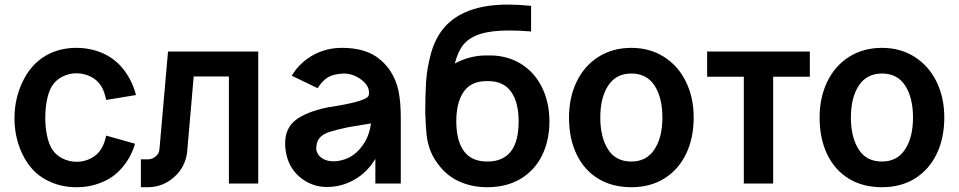

<svg xmlns="http://www.w3.org/2000/svg" viewBox="-20 -782 4085 818"><path d="M411.5 -147.9Q395.8 -121.9 367.2 -107.3Q338.5 -92.7 307.3 -92.7Q275 -92.7 246.4 -106.8Q217.7 -120.8 201 -147.9Q187.5 -169.8 180.2 -205.2Q172.9 -240.6 172.9 -280.2Q172.9 -320.8 180.2 -356.8Q187.5 -392.7 201 -414.6Q216.7 -440.6 245.3 -455.2Q274 -469.8 305.2 -469.8Q337.5 -469.8 366.1 -455.7Q394.8 -441.7 411.5 -414.6Q425 -392.7 432.3 -356.2L559.4 -377.1Q543.8 -437.5 507.3 -484.9Q470.8 -532.3 415.6 -556.2Q363.5 -578.1 305.2 -578.1Q246.9 -578.1 196.9 -556.2Q122.9 -522.9 82.3 -445.8Q41.7 -368.8 41.7 -278.1Q41.7 -187.5 82.3 -112Q122.9 -36.5 196.9 -6.2Q245.8 15.6 306.2 15.6Q365.6 15.6 415.6 -6.2Q465.6 -26 502.6 -70.3Q539.6 -114.6 555.2 -169.8L432.3 -204.2Q426 -171.9 411.5 -147.9Z M580.2 -103.1H609.4Q628.1 -103.1 643.2 -115.6Q658.3 -128.1 659.4 -146.9L695.8 -562.5H1080.2V0H955.2V-456.3H805.2L777.1 -132.3Q768.8 -68.8 720.8 -26.6Q672.9 15.6 609.4 15.6H580.2Z M1638.5 -486.5Q1667.7 -443.8 1677.6 -395.8Q1687.5 -347.9 1687.5 -281.2V0H1579.2V-105.2Q1544.8 -47.9 1490.1 -16.7Q1435.4 14.6 1372.9 14.6Q1312.5 14.6 1265.1 -21.4Q1217.7 -57.3 1202.1 -115.6Q1194.8 -144.8 1194.8 -170.8Q1194.8 -236.5 1240.6 -271.4Q1286.5 -306.2 1378.1 -325Q1545.8 -350 1551 -376Q1552.1 -380.2 1552.1 -387.5Q1552.1 -418.8 1517.7 -443.8Q1483.3 -468.8 1443.8 -468.8Q1401 -466.7 1377.1 -452.6Q1353.1 -438.5 1333.3 -406.3L1222.9 -459.4L1240.6 -485.4Q1277.1 -530.2 1327.6 -554.2Q1378.1 -578.1 1436.5 -578.1Q1505.2 -578.1 1553.6 -556.8Q1602.1 -535.4 1638.5 -486.5ZM1560.4 -256.2 1461.5 -239.6Q1408.3 -228.1 1381.8 -219.3Q1355.2 -210.4 1341.1 -193.8Q1327.1 -177.1 1327.1 -145.8Q1331.2 -121.9 1351.6 -108.3Q1371.9 -94.8 1400 -94.8Q1415.6 -94.8 1424 -96.9Q1479.2 -106.3 1516.1 -151Q1553.1 -195.8 1560.4 -256.2Z M2056.2 15.6Q1995.8 15.6 1944.8 -5.2Q1893.8 -26 1858.3 -67.7Q1829.2 -102.1 1815.6 -135.4Q1802.1 -168.8 1797.9 -203.6Q1793.8 -238.5 1791.7 -301Q1791.7 -376 1795.3 -433.9Q1799 -491.7 1816.1 -554.2Q1833.3 -616.7 1869.8 -661.5Q1954.2 -762.5 2144.8 -762.5Q2186.5 -762.5 2240.6 -757.3L2242.7 -756.2V-647.9Q2195.8 -652.1 2147.9 -652.1Q2074 -652.1 2027.1 -637.5Q1980.2 -622.9 1954.2 -591.7Q1931.3 -563.5 1917.7 -511.5Q1983.3 -546.9 2056.2 -545.8Q2135.4 -547.9 2195.3 -512.5Q2255.2 -477.1 2288 -412Q2320.8 -346.9 2320.8 -264.6Q2320.8 -183.3 2289.1 -119.3Q2257.3 -55.2 2197.4 -19.8Q2137.5 15.6 2056.2 15.6ZM2056.2 -436.5Q1988.5 -437.5 1956.3 -392.2Q1924 -346.9 1924 -264.6Q1924 -183.3 1956.3 -138.5Q1988.5 -93.8 2056.2 -93.8Q2189.6 -93.8 2189.6 -264.6Q2189.6 -346.9 2156.8 -392.2Q2124 -437.5 2056.2 -436.5Z M2669.8 -578.1Q2590.6 -578.1 2530.2 -540.1Q2469.8 -502.1 2437 -434.4Q2404.2 -366.7 2404.2 -281.2Q2404.2 -191.7 2436.5 -124.5Q2468.8 -57.3 2528.6 -20.8Q2588.5 15.6 2669.8 15.6Q2751 15.6 2810.9 -21.9Q2870.8 -59.4 2903.1 -126.6Q2935.4 -193.8 2935.4 -281.2Q2935.4 -366.7 2902.1 -434.4Q2868.8 -502.1 2808.3 -540.1Q2747.9 -578.1 2669.8 -578.1ZM2669.8 -468.8Q2735.4 -468.8 2768.8 -417.2Q2802.1 -365.6 2802.1 -281.2Q2802.1 -196.9 2768.2 -145.3Q2734.4 -93.8 2669.8 -93.8Q2603.1 -93.8 2570.3 -145.8Q2537.5 -197.9 2537.5 -281.2Q2537.5 -366.7 2571.4 -417.7Q2605.2 -468.8 2669.8 -468.8Z M3430.2 -562.5V-455.2H3274V0H3149V-455.2H2992.7V-562.5Z M3737.5 -578.1Q3658.3 -578.1 3597.9 -540.1Q3537.5 -502.1 3504.7 -434.4Q3471.9 -366.7 3471.9 -281.2Q3471.9 -191.7 3504.2 -124.5Q3536.5 -57.3 3596.4 -20.8Q3656.2 15.6 3737.5 15.6Q3818.8 15.6 3878.6 -21.9Q3938.5 -59.4 3970.8 -126.6Q4003.1 -193.8 4003.1 -281.2Q4003.1 -366.7 3969.8 -434.4Q3936.5 -502.1 3876 -540.1Q3815.6 -578.1 3737.5 -578.1ZM3737.5 -468.8Q3803.1 -468.8 3836.5 -417.2Q3869.8 -365.6 3869.8 -281.2Q3869.8 -196.9 3835.9 -145.3Q3802.1 -93.8 3737.5 -93.8Q3670.8 -93.8 3638 -145.8Q3605.2 -197.9 3605.2 -281.2Q3605.2 -366.7 3639.1 -417.7Q3672.9 -468.8 3737.5 -468.8Z"/></svg>

Font: Vladivostok Bold
Style: Regular
Weight: 700
Width: 4
Designer: Michael Sharanda
Foundry: Michael Sharanda
Version: Version 1.005